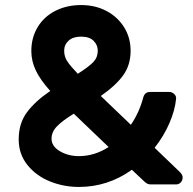

<svg xmlns="http://www.w3.org/2000/svg" viewBox="-20 -730 762 760"><path d="M650 -366Q661 -366 669.5 -358Q678 -350 677 -339Q673 -295 651 -243.5Q629 -192 592 -145L692 -49Q703 -38 703 -28Q703 -16 695.5 -8Q688 0 677 0H578Q569 0 564 -2.5Q559 -5 553 -10L502 -58Q407 10 292 10Q232 10 177.5 -12Q123 -34 88.5 -77Q54 -120 54 -178Q54 -242 87 -286Q120 -330 179 -370Q140 -413 122 -450.5Q104 -488 104 -528Q104 -581 129 -622.5Q154 -664 199 -687Q244 -710 301 -710Q358 -710 402.5 -686Q447 -662 472 -621Q497 -580 497 -529Q497 -473 468 -432.5Q439 -392 379 -350L498 -236Q531 -284 547 -344Q553 -366 574 -366ZM301 -585Q269 -585 251.5 -569Q234 -553 234 -529Q234 -505 247.5 -485.5Q261 -466 288 -438Q332 -466 349.5 -484.5Q367 -503 367 -529Q367 -552 350.5 -568.5Q334 -585 301 -585ZM292 -112Q354 -112 410 -148L272 -280Q228 -253 206 -230.5Q184 -208 184 -181Q184 -151 217 -131.5Q250 -112 292 -112Z"/></svg>

Font: Hezaedrus Medium
Style: Regular
Weight: 500
Designer: Hubert & Fischer
Foundry: Hubert & Fischer
Version: Version 1.10;September 3, 2019;FontCreator 11.5.0.2425 64-bi